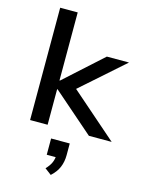

<svg xmlns="http://www.w3.org/2000/svg" viewBox="-143 -790 884 1164"><g transform="rotate(15 299.0 -208.0)"><path d="M86 0V-705H196V-278H199L436 -492H575L281 -232L282 -276L598 0H455L199 -223H196V0ZM293 289 252 258Q276 233 285.5 210Q295 187 295 162L318 177H238V75H355V148Q355 190 340.5 224.5Q326 259 293 289Z"/></g></svg>

Font: Nunito Sans 10pt SemiExpanded SemiBold
Style: Regular
Weight: 600
Width: 6
Designer: Vernon Adams
Foundry: Vernon Adams
Version: Version 3.101;gftools[0.9.27]